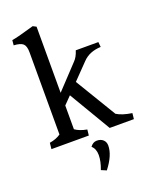

<svg xmlns="http://www.w3.org/2000/svg" viewBox="-173 -823 911 1149"><g transform="rotate(-20 282.0 -248.5)"><path d="M110 -590Q110 -630 93.5 -644.5Q77 -659 35 -661L38 -693Q79 -700 181 -730L202 -719V-298L341 -446Q362 -467 374 -506H518L521 -474Q448 -471 406 -427L310 -328L467 -68Q502 -46 564 -37L560 0H406L249 -265L202 -217V-66Q229 -46 277 -37L273 0H35L39 -39Q82 -46 110 -66ZM270 219Q289 169 289 129.5Q289 90 265 69Q282 45 307 45Q332 45 347 59Q362 73 362 96Q362 157 303 233Z"/></g></svg>

Font: Cambo
Style: Regular
Weight: 400
Designer: Carolina Giovagnoli, Andres Torresi
Foundry: Carolina Giovagnoli, Andres Torresi
Version: Version 2.001